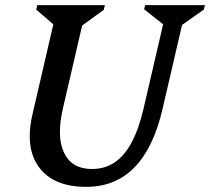

<svg xmlns="http://www.w3.org/2000/svg" viewBox="-20 -710 816 746"><path d="M106.5 -267 195.4 -651 222.8 -584.2 120.7 -672.9 124.9 -690H387.4L383.2 -671.7L263.6 -585.1L308.5 -651L224.5 -289Q199 -179 229 -116.2Q259 -53.4 337.2 -53.4Q387.3 -53.4 425.4 -78.9Q463.5 -104.5 491.5 -156.8Q519.4 -209.1 538 -289L622 -651L646 -590L540 -674L544 -690H776.1L772.1 -673L656.1 -591L696.1 -651L612.1 -289Q542.1 16 315.5 16Q188.1 16 131.9 -59.8Q75.7 -135.6 106.5 -267Z"/></svg>

Font: Platypi Light
Style: Italic
Weight: 300
Italic angle: -13°
Designer: David Sargent
Foundry: Bolt Cutter Type
Version: Version 1.200